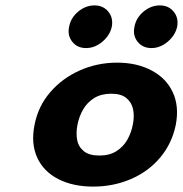

<svg xmlns="http://www.w3.org/2000/svg" viewBox="-20 -682 677 711"><path d="M108 -220Q121 -288 165.5 -340Q210 -392 275 -421Q340 -450 414 -450Q487 -450 541.5 -421Q596 -392 620 -340Q644 -288 631 -220Q617 -151 573.5 -99Q530 -47 465 -19Q400 9 325 9Q250 9 195.5 -19Q141 -47 117.5 -99Q94 -151 108 -220ZM472 -221Q478 -251 473 -276.5Q468 -302 448.5 -318.5Q429 -335 392 -335Q355 -335 329 -319Q303 -303 288 -277Q273 -251 267 -221Q261 -190 265.5 -164.5Q270 -139 290 -122.5Q310 -106 348 -106Q386 -106 411.5 -122.5Q437 -139 451.5 -164.5Q466 -190 472 -221ZM478 -583Q484 -616 511.5 -639Q539 -662 572 -662Q604 -662 623 -639Q642 -616 636 -583Q629 -551 601 -527.5Q573 -504 541 -504Q508 -504 489.5 -527.5Q471 -551 478 -583ZM236 -583Q242 -616 269.5 -639Q297 -662 330 -662Q362 -662 381 -639Q400 -616 394 -583Q387 -551 359 -527.5Q331 -504 299 -504Q266 -504 247.5 -527.5Q229 -551 236 -583Z"/></svg>

Font: Teachers[wght] Italic
Style: Regular
Weight: 400
Designer: Alfredo Marco Pradil & Chank Diesel
Version: Version 1.000;Glyphs 3.1.2 (3151)